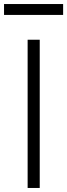

<svg xmlns="http://www.w3.org/2000/svg" viewBox="-48 -932 333 952"><path d="M89 0V-735H149V0ZM-28 -858V-912H265V-858Z"/></svg>

Font: Iosevka QP Light
Style: Regular
Weight: 300
Designer: Belleve Invis
Foundry: Belleve Invis
Version: Version 20.0.0; ttfautohint (v1.8.4)